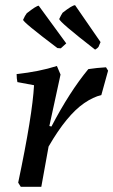

<svg xmlns="http://www.w3.org/2000/svg" viewBox="-20 -719 436 739"><path d="M346 -528Q208 -635 208 -646Q215 -661 221 -670Q258 -699 269 -699L367 -557L361 -543Q360 -536 346 -528ZM214 -533 201 -534Q67 -635 69 -643Q76 -659 83 -668Q120 -697 129 -697L235 -552ZM60 0 50 -16Q105 -277 111 -391L47 -403Q44 -416 44 -434Q130 -443 199 -465L213 -432L170 -234L178 -232Q248 -366 320 -453Q353 -458 388 -460L396 -447L370 -353Q339 -346 304 -322Q237 -276 167 -155L139 0Z"/></svg>

Font: Albura Medium
Style: Italic
Weight: 462
Italic angle: -7°
Designer: Mercedes Jáuregui
Foundry: Omnibus-Type Team
Version: Version 1.000